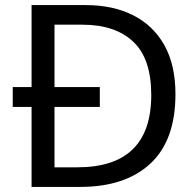

<svg xmlns="http://www.w3.org/2000/svg" viewBox="-20 -734 770 754"><path d="M317 -714Q424 -714 503 -674Q582 -634 625.5 -556.5Q669 -479 669 -364Q669 -183 570.5 -91.5Q472 0 295 0H104V-314H30V-392H104V-714ZM304 -637H194V-392H372V-314H194V-77H284Q574 -77 574 -361Q574 -504 503 -570.5Q432 -637 304 -637Z"/></svg>

Font: Noto Sans Tai Tham
Style: Regular
Weight: 400
Designer: Monotype Design Team 2013. Revised by David WIlliams 2020
Foundry: Monotype Imaging Inc.
Version: Version 2.002